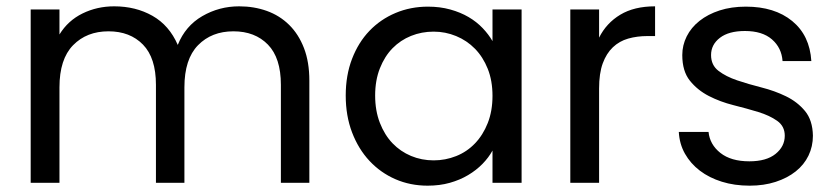

<svg xmlns="http://www.w3.org/2000/svg" viewBox="-20 -578 2641 607"><path d="M868 -310Q868 -395 827 -437Q786 -479 718 -479Q649 -479 606 -435Q563 -391 563 -302V0H473V-310Q473 -395 432 -437Q391 -479 323 -479Q254 -479 211 -435Q168 -391 168 -302V0H77V-548H168V-469Q195 -513 241 -535.5Q287 -558 341 -558Q409 -558 462 -528Q515 -498 542 -436Q566 -496 619.5 -527Q673 -558 736 -558Q783 -558 823.5 -543.5Q864 -529 894 -499.5Q924 -470 941 -426Q958 -382 958 -323V0H868Z M1073 -276Q1073 -340 1093 -392Q1113 -444 1148 -480.5Q1183 -517 1230.5 -537Q1278 -557 1333 -557Q1371 -557 1403.5 -548Q1436 -539 1461.5 -524Q1487 -509 1506 -489Q1525 -469 1537 -448V-548H1629V0H1537V-102Q1525 -80 1505.5 -60Q1486 -40 1460 -24.5Q1434 -9 1402 0Q1370 9 1332 9Q1277 9 1230 -11.5Q1183 -32 1148 -69.5Q1113 -107 1093 -159.5Q1073 -212 1073 -276ZM1537 -275Q1537 -323 1522 -360.5Q1507 -398 1481.5 -424Q1456 -450 1422 -464Q1388 -478 1351 -478Q1313 -478 1279.5 -464.5Q1246 -451 1221 -425.5Q1196 -400 1181 -362Q1166 -324 1166 -276Q1166 -228 1181 -189.5Q1196 -151 1221 -125Q1246 -99 1279.5 -85Q1313 -71 1351 -71Q1388 -71 1422 -84.5Q1456 -98 1481.5 -124.5Q1507 -151 1522 -189Q1537 -227 1537 -275Z M1874 0H1783V-548H1874V-459Q1897 -505 1941 -531.5Q1985 -558 2051 -558V-464H2027Q1994 -464 1966 -456Q1938 -448 1917.5 -428.5Q1897 -409 1885.5 -377.5Q1874 -346 1874 -298Z M2550 -149Q2550 -115 2536 -86Q2522 -57 2495.5 -36Q2469 -15 2432 -3Q2395 9 2350 9Q2302 9 2262 -3.5Q2222 -16 2192.5 -38.5Q2163 -61 2145.5 -92Q2128 -123 2126 -161H2220Q2224 -121 2257.5 -94.5Q2291 -68 2349 -68Q2403 -68 2432 -91.5Q2461 -115 2461 -149Q2461 -179 2437 -196Q2413 -213 2377 -224Q2341 -235 2299 -245.5Q2257 -256 2221 -274.5Q2185 -293 2161 -323Q2137 -353 2137 -404Q2137 -435 2151 -463Q2165 -491 2191.5 -512Q2218 -533 2255 -545Q2292 -557 2338 -557Q2429 -557 2484.5 -511.5Q2540 -466 2545 -385H2454Q2451 -427 2420.5 -453.5Q2390 -480 2335 -480Q2284 -480 2256 -458.5Q2228 -437 2228 -404Q2228 -372 2251.5 -354Q2275 -336 2310.5 -324Q2346 -312 2387.5 -301.5Q2429 -291 2465 -273.5Q2501 -256 2525 -227Q2549 -198 2550 -149Z"/></svg>

Font: Poppins
Style: Regular
Weight: 400
Designer: Ninad Kale (Devanagari), Jonny Pinhorn (Latin)
Foundry: Indian Type Foundry
Version: Version 3.002 2017